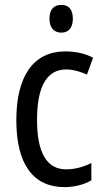

<svg xmlns="http://www.w3.org/2000/svg" viewBox="-20 -758 427 788"><path d="M232 -738C201 -738 183 -719 183 -681C183 -644 202 -624 232 -624C261 -624 279 -644 279 -681C279 -719 262 -738 232 -738ZM245 10C284 10 325 0 355 -18V-89C323 -73 288 -63 251 -63C172 -63 132 -131 132 -266C132 -403 172 -473 252 -473C279 -473 310 -464 337 -452L362 -521C333 -537 294 -547 248 -547C119 -547 47 -448 47 -265C47 -80 119 10 245 10Z"/></svg>

Font: Noto Sans Devanagari UI Condensed
Style: Regular
Weight: 400
Width: 3
Designer: Jelle Bosma - Monotype Design Team
Foundry: Monotype Imaging Inc.
Version: Version 2.004